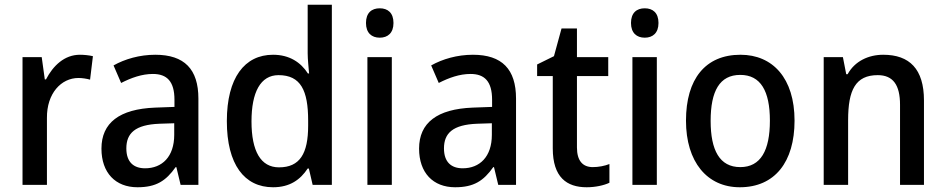

<svg xmlns="http://www.w3.org/2000/svg" viewBox="-20 -780 3991 810"><path d="M317 -549C252 -549 204 -503 174 -445H169L156 -539H75V0H178V-282C177 -386 238 -451 311 -451C327 -451 346 -448 360 -444L372 -543C355 -547 334 -549 317 -549Z M635 -549C569 -549 507 -531 459 -504L491 -430C534 -452 579 -468 625 -468C684 -468 716 -437 716 -359V-329L634 -326C484 -320 408 -262 408 -153C408 -51 467 10 560 10C639 10 680 -17 721 -75H724L742 0H817V-364C817 -488 758 -549 635 -549ZM653 -258 715 -260V-211C715 -119 664 -70 592 -70C544 -70 513 -96 513 -154C513 -218 550 -254 653 -258Z M1132 10C1203 10 1247 -22 1278 -69H1283L1299 0H1380V-760H1278V-555C1278 -530 1282 -494 1284 -470H1279C1249 -517 1201 -549 1132 -549C1012 -549 937 -452 937 -269C937 -86 1011 10 1132 10ZM1157 -74C1080 -74 1041 -142 1041 -268C1041 -391 1079 -463 1155 -463C1249 -463 1280 -398 1280 -271V-250C1280 -132 1245 -74 1157 -74Z M1582 -745C1548 -745 1524 -726 1524 -683C1524 -641 1548 -621 1582 -621C1616 -621 1640 -641 1640 -683C1640 -726 1616 -745 1582 -745ZM1633 -539H1530V0H1633Z M1975 -549C1909 -549 1847 -531 1799 -504L1831 -430C1874 -452 1919 -468 1965 -468C2024 -468 2056 -437 2056 -359V-329L1974 -326C1824 -320 1748 -262 1748 -153C1748 -51 1807 10 1900 10C1979 10 2020 -17 2061 -75H2064L2082 0H2157V-364C2157 -488 2098 -549 1975 -549ZM1993 -258 2055 -260V-211C2055 -119 2004 -70 1932 -70C1884 -70 1853 -96 1853 -154C1853 -218 1890 -254 1993 -258Z M2481 -75C2438 -75 2414 -102 2414 -158V-459H2546V-539H2414V-660H2349L2317 -543L2246 -508V-459H2312V-154C2312 -32 2371 10 2455 10C2492 10 2528 2 2551 -9V-88C2531 -80 2505 -75 2481 -75Z M2700 -745C2666 -745 2642 -726 2642 -683C2642 -641 2666 -621 2700 -621C2734 -621 2758 -641 2758 -683C2758 -726 2734 -745 2700 -745ZM2751 -539H2648V0H2751Z M3332 -271C3332 -450 3240 -549 3104 -549C2956 -549 2874 -447 2874 -271C2874 -97 2963 10 3101 10C3249 10 3332 -97 3332 -271ZM2978 -270C2978 -396 3016 -464 3103 -464C3189 -464 3228 -396 3228 -271C3228 -145 3189 -75 3103 -75C3016 -75 2978 -146 2978 -270Z M3706 -549C3644 -549 3586 -522 3556 -467H3550L3536 -539H3455V0H3558V-273C3558 -400 3589 -463 3683 -463C3748 -463 3777 -421 3777 -338V0H3878V-356C3878 -489 3817 -549 3706 -549Z"/></svg>

Font: Noto Sans Myanmar SemiCondensed Medium
Style: Regular
Weight: 500
Width: 4
Designer: Monotype Design Team
Foundry: Monotype Imaging Inc.
Version: Version 2.107